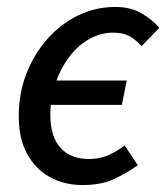

<svg xmlns="http://www.w3.org/2000/svg" viewBox="-20 -521 479 553"><path d="M218 12Q165 12 123.5 -11Q82 -34 58 -78Q34 -122 34 -186Q34 -253 56.5 -310Q79 -367 117.5 -410Q156 -453 206 -477Q256 -501 312 -501Q356 -501 387 -483Q418 -465 439 -441L388 -388Q371 -407 352.5 -417Q334 -427 306 -427Q269 -427 236 -408Q203 -389 178.5 -356Q154 -323 139.5 -280.5Q125 -238 125 -190Q125 -128 154 -95.5Q183 -63 236 -63Q268 -63 293 -74.5Q318 -86 339 -102L377 -45Q349 -25 311 -6.5Q273 12 218 12ZM89 -219 103 -289H345L331 -219Z"/></svg>

Font: Source Sans 3 Medium
Style: Italic
Weight: 500
Italic angle: -11°
Designer: Paul D. Hunt
Foundry: Adobe
Version: Version 3.052;hotconv 1.1.0;makeotfexe 2.6.0